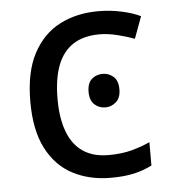

<svg xmlns="http://www.w3.org/2000/svg" viewBox="-45 -588 570 639"><g transform="rotate(-5 240.0 -268.0)"><path d="M300 10Q229 10 173.5 -19Q118 -48 86.5 -109Q55 -170 55 -265Q55 -364 88 -426Q121 -488 177.5 -517Q234 -546 306 -546Q347 -546 385 -537.5Q423 -529 447 -517L420 -444Q396 -453 364 -461Q332 -469 304 -469Q250 -469 215 -446Q180 -423 163 -378Q146 -333 146 -266Q146 -202 163 -157Q180 -112 214 -89Q248 -66 299 -66Q343 -66 376.5 -75Q410 -84 438 -97V-19Q411 -5 378.5 2.5Q346 10 300 10ZM303 -337Q323 -337 338.5 -323.5Q354 -310 354 -281Q354 -253 338.5 -239Q323 -225 303 -225Q281 -225 266 -239Q251 -253 251 -281Q251 -310 266 -323.5Q281 -337 303 -337Z"/></g></svg>

Font: Noto Sans Ambassadori
Style: Regular
Weight: 400
Designer: Monotype Design Team
Foundry: Monotype Imaging Inc.
Version: Version 2.013